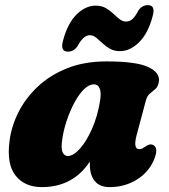

<svg xmlns="http://www.w3.org/2000/svg" viewBox="-20 -732 674 766"><path d="M525.5 -194.5Q510 -137 535.5 -137Q543 -137 548 -139.8Q553 -142.5 561.5 -148Q578 -160.5 592 -153Q614 -141 594 -94Q573 -44.5 525.2 -15Q477.5 14.5 417 14.5Q378 14.5 358.2 -9.5Q338.5 -33.5 338.5 -75Q338.5 -81 338.5 -87.5Q271 14.5 147 14.5Q79 14.5 42.5 -31Q6 -76.5 18 -169Q25 -227 53.2 -283.5Q81.5 -340 130.2 -386Q179 -432 247.5 -459.5Q316 -487 404.5 -487Q522.5 -487 570.5 -465Q618.5 -443 614 -407.5Q611 -387 600.5 -377.5Q590 -368 578.5 -359Q567 -350 562 -331ZM228.5 -177.5Q222.5 -139 230 -124.2Q237.5 -109.5 250 -109.5Q272.5 -109.5 298.8 -138.8Q325 -168 347.2 -218.2Q369.5 -268.5 379.5 -331.5Q384.5 -363.5 377.5 -379.5Q370.5 -395.5 355 -395.5Q335 -395.5 315 -375.8Q295 -356 277.5 -323.8Q260 -291.5 247 -253.2Q234 -215 228.5 -177.5ZM458.5 -528Q435.5 -528 418.8 -537.5Q402 -547 388.8 -559.5Q375.5 -572 363.5 -581.8Q351.5 -591.5 338 -591.5Q312.5 -591.5 289 -547.5Q274 -526 251 -526Q219 -526 231.5 -570Q249.5 -638.5 285.2 -674Q321 -709.5 362 -709.5Q385 -709.5 402 -699.8Q419 -690 432 -677.5Q445 -665 457.2 -655.5Q469.5 -646 482.5 -646Q498 -646 509.2 -656.8Q520.5 -667.5 532 -690Q546.5 -711.5 570 -711.5Q601.5 -711.5 589 -667.5Q571 -599 535 -563.5Q499 -528 458.5 -528Z"/></svg>

Font: Fraunces 9pt Soft Black
Style: Italic
Weight: 900
Italic angle: -16°
Version: Version 1.000;[b76b70a41]